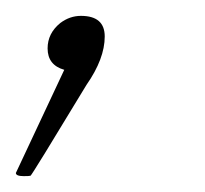

<svg xmlns="http://www.w3.org/2000/svg" viewBox="-45 -79 259 242"><path d="M-15 143Q-25 143 -25 139L36 9Q15 3 15 -18Q15 -37 31 -50Q43 -59 57 -59Q87 -59 87 -33Q87 -5 64 28Q-5 142 -6.5 142.5Q-8 143 -15 143Z"/></svg>

Font: YamahaIndonesia935. App Thin
Style: Italic
Weight: 100
Italic angle: -10°
Designer: Dalton Maag Ltd
Foundry: Dalton Maag Ltd
Version: Version 1.002; January 01, 2024; Regular/Italic